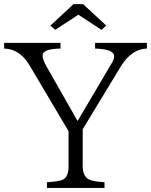

<svg xmlns="http://www.w3.org/2000/svg" viewBox="-23 -923 734 933"><path d="M690.9 -687Q616.2 -685.5 563 -598.6L378.9 -294.9V-115.7Q378.9 -68.4 407.7 -51.8Q428.2 -40.5 484.9 -37.6V-9.8H205.1V-37.6Q262.7 -41 282.2 -49.8Q310.1 -63 310.1 -115.7V-285.6L119.1 -607.9Q71.8 -685.5 -2.9 -687V-714.8H271V-687Q184.1 -685.5 184.1 -653.8Q184.1 -633.3 202.1 -601.6L354 -335L522 -619.6Q531.7 -635.7 531.7 -649.9Q531.7 -684.1 439 -687V-714.8H690.9ZM334 -902.8H380.9L493.2 -798.8L470.2 -777.8L357.9 -851.6L245.1 -777.8L222.2 -798.8Z"/></svg>

Font: I.MingCP
Style: Regular
Weight: 400
Designer: I.Font Project
Version: Version 8.000; Sep 06, 2022